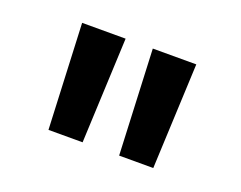

<svg xmlns="http://www.w3.org/2000/svg" viewBox="-58 -826 589 470"><g transform="rotate(20 236.0 -591.0)"><path d="M99.6 -453.1 87.4 -727.5H200.7L188.5 -453.1ZM283.7 -453.1 271.5 -727.5H384.8L372.6 -453.1Z"/></g></svg>

Font: Inter Cardless Tabular Medium
Style: Regular
Weight: 500
Designer: Rasmus Andersson
Foundry: rsms
Version: Version 4.000;git-4fc901f